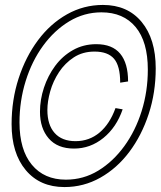

<svg xmlns="http://www.w3.org/2000/svg" viewBox="-20 -746 651 778"><path d="M241 12Q142 12 84.5 -56.5Q27 -125 27 -243Q27 -341 55.5 -428.5Q84 -516 134 -583Q184 -650 251.5 -688Q319 -726 397 -726Q497 -726 554 -657Q611 -588 611 -469Q611 -371 582.5 -284Q554 -197 504 -130.5Q454 -64 386.5 -26Q319 12 241 12ZM247 -18Q318 -18 378 -54.5Q438 -91 483.5 -153.5Q529 -216 554 -296Q579 -376 579 -464Q579 -577 529.5 -636.5Q480 -696 391 -696Q321 -696 260.5 -659.5Q200 -623 154.5 -560.5Q109 -498 84 -417.5Q59 -337 59 -250Q59 -139 109 -78.5Q159 -18 247 -18ZM280 -144Q213 -144 177.5 -185Q142 -226 142 -293Q142 -342 158 -390.5Q174 -439 203.5 -479Q233 -519 275.5 -543Q318 -567 370 -567Q435 -567 467 -528.5Q499 -490 499 -416L467 -411Q467 -479 442 -508Q417 -537 363 -537Q315 -537 279 -513.5Q243 -490 219 -453.5Q195 -417 183.5 -376Q172 -335 172 -300Q172 -240 201.5 -207Q231 -174 286 -174Q342 -174 383.5 -209Q425 -244 448 -308L477 -303Q452 -230 399 -187Q346 -144 280 -144Z"/></svg>

Font: Geist Mono Thin
Style: Italic
Weight: 100
Italic angle: -12°
Monospace: yes
Designer: Basement.studio, Andrés Briganti, Mateo Zaragoza
Foundry: Basement.studio, Vercel, Andrés Briganti, Guido Ferreyra, Mateo Zaragoza
Version: Version 1.500; ttfautohint (v1.8.4.7-5d5b)